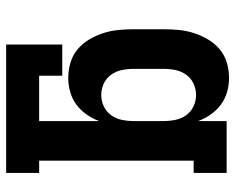

<svg xmlns="http://www.w3.org/2000/svg" viewBox="-92 -684 783 640"><g transform="rotate(-90 300.0 -363.5)"><path d="M361 8Q337 8 314 1.5Q291 -5 272 -19Q253 -33 239 -53Q225 -73 217 -95V0H44V-110H85V-625H44V-735H472V-548H368V-625H217V-425Q225 -447 239 -467Q253 -487 272 -501Q291 -515 314 -521.5Q337 -528 361 -528Q387 -528 412 -520.5Q437 -513 456.5 -496.5Q476 -480 489 -458Q502 -436 510 -411.5Q518 -387 520.5 -361.5Q523 -336 523 -310V-210Q523 -184 520.5 -158.5Q518 -133 510 -108.5Q502 -84 489 -62Q476 -40 456.5 -23.5Q437 -7 412 0.5Q387 8 361 8ZM304 -102Q324 -102 342 -110.5Q360 -119 371.5 -135Q383 -151 387 -170.5Q391 -190 391 -210V-310Q391 -330 387 -349.5Q383 -369 371.5 -385Q360 -401 342 -409.5Q324 -418 304 -418Q284 -418 266 -409.5Q248 -401 236.5 -385Q225 -369 221 -349.5Q217 -330 217 -310V-210Q217 -190 221 -170.5Q225 -151 236.5 -135Q248 -119 266 -110.5Q284 -102 304 -102Z"/></g></svg>

Font: Iosevka HT Extrabold Extended
Style: Regular
Weight: 800
Width: 7
Monospace: yes
Designer: Belleve Invis
Foundry: Belleve Invis
Version: Version 32.3.0; ttfautohint (v1.8.4)